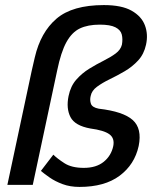

<svg xmlns="http://www.w3.org/2000/svg" viewBox="-20 -728 619 756"><path d="M141 -55 190 -119Q205 -104 233.5 -85.5Q262 -67 310 -67Q359 -67 388.5 -91Q418 -115 426 -153Q432 -184 410.5 -199.5Q389 -215 336 -222Q275 -233 257.5 -267Q240 -301 250 -350Q258 -389 280.5 -414.5Q303 -440 331.5 -457.5Q360 -475 388 -489Q416 -503 435.5 -517.5Q455 -532 460 -552Q464 -574 459.5 -592Q455 -610 434.5 -620.5Q414 -631 373 -631Q326 -631 294.5 -616Q263 -601 241.5 -562Q220 -523 205 -450L109 0H9L105 -450L117 -502Q140 -601 202.5 -654.5Q265 -708 389 -708Q459 -708 498 -686Q537 -664 550.5 -628.5Q564 -593 555 -552Q547 -515 524 -490Q501 -465 471 -447.5Q441 -430 412 -416Q383 -402 362 -386.5Q341 -371 337 -350Q333 -334 338 -319.5Q343 -305 369 -300Q465 -289 502.5 -255.5Q540 -222 526 -153Q510 -80 451 -36Q392 8 293 8Q256 8 226.5 -3Q197 -14 175.5 -29Q154 -44 141 -55Z"/></svg>

Font: Epunda Sans Medium
Style: Italic
Weight: 500
Italic angle: -12.0243°
Designer: Simon Atzbach
Foundry: typofactur
Version: Version 2.204; ttfautohint (v1.8.4.7-5d5b)